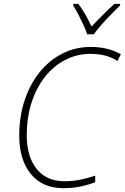

<svg xmlns="http://www.w3.org/2000/svg" viewBox="-20 -968 648 998"><path d="M309 10Q200 10 140 -64Q80 -138 80 -263Q80 -361 107.5 -445Q135 -529 185 -591.5Q235 -654 303 -689Q371 -724 452 -724Q542 -724 608 -686L591 -651Q560 -671 525 -679.5Q490 -688 451 -688Q379 -688 318 -656Q257 -624 212.5 -567Q168 -510 143.5 -433Q119 -356 119 -265Q119 -154 170.5 -90Q222 -26 314 -26Q360 -26 400 -34.5Q440 -43 475 -55V-21Q442 -8 401 1Q360 10 309 10ZM433 -790Q426 -812 413.5 -839Q401 -866 387 -893Q373 -920 360 -940L362 -948H387Q407 -922 425 -890Q443 -858 456 -830Q482 -858 514 -890Q546 -922 575 -948H605L604 -940Q584 -920 558 -893.5Q532 -867 507.5 -839.5Q483 -812 468 -790Z"/></svg>

Font: Noto Sans Disp ExtLt
Style: Italic
Weight: 200
Italic angle: -12°
Designer: Monotype Design Team
Foundry: Monotype Imaging Inc.
Version: Version 2.000;GOOG;noto-source:20170915:90ef993387c0